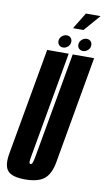

<svg xmlns="http://www.w3.org/2000/svg" viewBox="-124 -942 547 993"><g transform="rotate(10 150.0 -445.0)"><path d="M82 4.5Q14.5 4.5 -8.8 -21.5Q-32 -47.5 -21 -112L79 -675H192L95 -127.5Q89.5 -99 89.8 -89Q90 -79 96.5 -79Q103.5 -79 107.2 -89Q111 -99 116 -127.5L213 -675H325.5L226.5 -112Q215 -47.5 182.2 -21.5Q149.5 4.5 82 4.5ZM157 -701.5Q144.5 -701.5 136.5 -709.5Q128.5 -717.5 128.5 -730Q128.5 -745.5 140 -756.2Q151.5 -767 166.5 -767Q178.5 -767 186.5 -759Q194.5 -751 194.5 -738.5Q194.5 -723 183 -712.2Q171.5 -701.5 157 -701.5ZM262 -701.5Q249 -701.5 241 -709.5Q233 -717.5 233 -730Q233 -745.5 244.8 -756.2Q256.5 -767 271 -767Q283.5 -767 291.5 -759Q299.5 -751 299.5 -738.5Q299.5 -723 287.8 -712.2Q276 -701.5 262 -701.5ZM191 -809 243.5 -895H320.5L246 -809Z"/></g></svg>

Font: Anybody UltraCondensed SemiBold
Style: Italic
Weight: 600
Width: 1
Italic angle: -10°
Designer: Tyler Finck
Foundry: Etcetera Type Company
Version: Version 1.010; ttfautohint (v1.8.3) -l 8 -r 50 -G 200 -x 14 